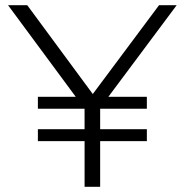

<svg xmlns="http://www.w3.org/2000/svg" viewBox="-20 -720 712 740"><path d="M337.6 -357.6 85 -700H11L271.9 -347H126V-301H305.9L306 -222H126V-176H306V0H366V-176H546V-222H366V-301H546V-347H397.7L661 -700H593Z"/></svg>

Font: Resamitz
Style: Regular
Weight: 500
Designer: gluk
Foundry: gluk
Version: Version 0.047